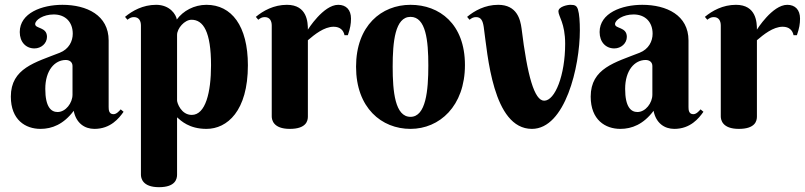

<svg xmlns="http://www.w3.org/2000/svg" viewBox="-20 -527 3342 797"><path d="M281 -134C281 -100 253 -62 219 -62C192 -62 168 -83 168 -158C168 -236 208 -278 253 -278C269 -278 281 -269 281 -253ZM203 -467C252 -467 282 -435 282 -387C282 -356 266 -323 228 -308C127 -268 25 -244 25 -126C25 -29 86 8 148 8C196 8 244 -11 286 -67C296 -16 331 8 372 8C439 8 474 -36 493 -63L481 -73C473 -64 463 -53 451 -53C432 -53 431 -71 431 -83V-359C431 -464 340 -507 239 -507C154 -507 62 -473 62 -394C62 -353 87 -326 123 -326C151 -326 175 -347 175 -374C175 -416 126 -407 126 -427C126 -444 159 -467 203 -467Z M565 198C565 212 571 250 640 250C709 250 715 215 715 198V-40C731 -26 765 8 837 8C923 8 1009 -66 1009 -256C1009 -420 941 -507 837 -507C786 -507 740 -482 714 -446C711 -466 686 -507 628 -507C573 -507 529 -482 499 -457L509 -445C518 -452 525 -456 536 -456C557 -456 565 -440 565 -421ZM715 -382C715 -409 746 -445 775 -445C824 -445 856 -395 856 -256C856 -143 833 -50 776 -50C732 -50 715 -100 715 -110Z M1258 -404C1258 -433 1256 -507 1171 -507C1116 -507 1072 -482 1042 -457L1052 -445C1061 -452 1068 -456 1079 -456C1100 -456 1108 -440 1108 -421V-44C1108 -30 1114 8 1183 8C1252 8 1258 -26 1258 -43V-360C1285 -383 1325 -416 1365 -416C1392 -416 1406 -401 1410 -381H1424C1434 -410 1437 -428 1437 -450C1437 -486 1417 -507 1384 -507C1322 -507 1258 -404 1258 -404Z M1458 -250C1458 -79 1564 8 1684 8C1804 8 1910 -86 1910 -257C1910 -428 1804 -507 1684 -507C1564 -507 1458 -421 1458 -250ZM1758 -255C1758 -151 1748 -42 1684 -42C1620 -42 1610 -146 1610 -250C1610 -354 1620 -457 1684 -457C1748 -457 1758 -359 1758 -255Z M1988 -415C2004 -302 2025 8 2188 8C2326 8 2387 -250 2387 -401C2387 -436 2385 -469 2379 -488C2374 -503 2367 -507 2348 -507C2334 -507 2298 -499 2298 -480C2298 -459 2326 -431 2326 -345C2326 -215 2284 -109 2239 -109C2198 -109 2169 -213 2145 -409C2140 -446 2126 -507 2048 -507C1993 -507 1949 -482 1919 -457L1929 -445C1938 -452 1945 -456 1956 -456C1977 -456 1984 -441 1988 -415Z M2688 -134C2688 -100 2660 -62 2626 -62C2599 -62 2575 -83 2575 -158C2575 -236 2615 -278 2660 -278C2676 -278 2688 -269 2688 -253ZM2610 -467C2659 -467 2689 -435 2689 -387C2689 -356 2673 -323 2635 -308C2534 -268 2432 -244 2432 -126C2432 -29 2493 8 2555 8C2603 8 2651 -11 2693 -67C2703 -16 2738 8 2779 8C2846 8 2881 -36 2900 -63L2888 -73C2880 -64 2870 -53 2858 -53C2839 -53 2838 -71 2838 -83V-359C2838 -464 2747 -507 2646 -507C2561 -507 2469 -473 2469 -394C2469 -353 2494 -326 2530 -326C2558 -326 2582 -347 2582 -374C2582 -416 2533 -407 2533 -427C2533 -444 2566 -467 2610 -467Z M3122 -404C3122 -433 3120 -507 3035 -507C2980 -507 2936 -482 2906 -457L2916 -445C2925 -452 2932 -456 2943 -456C2964 -456 2972 -440 2972 -421V-44C2972 -30 2978 8 3047 8C3116 8 3122 -26 3122 -43V-360C3149 -383 3189 -416 3229 -416C3256 -416 3270 -401 3274 -381H3288C3298 -410 3301 -428 3301 -450C3301 -486 3281 -507 3248 -507C3186 -507 3122 -404 3122 -404Z"/></svg>

Font: Berkshire Swash
Style: Regular
Weight: 700
Designer: Astigmatic (AOETI)
Foundry: Astigmatic (AOETI)
Version: Version 1.000